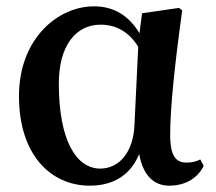

<svg xmlns="http://www.w3.org/2000/svg" viewBox="-20 -571 682 607"><path d="M405 -174C401 -89 356 -38 297 -38C222 -38 166 -125 166 -307C166 -427 220 -493 298 -493C348 -493 389 -469 417 -423ZM613 -67C601 -60 586 -57 570 -57C537 -57 518 -76 518 -145C518 -228 532 -364 556 -538L546 -546L429 -529L421 -466C388 -520 342 -551 277 -551C164 -551 40 -450 40 -267C40 -82 140 16 264 16C341 16 394 -20 420 -84C432 -17 466 16 515 16C572 16 608 -13 624 -47Z"/></svg>

Font: Noto Serif CJK JP
Style: Bold
Weight: 700
Designer: Ryoko NISHIZUKA 西塚涼子 (kana & ideographs); Frank Grießhammer (Latin, Greek & Cyrillic); Wenlong ZHANG 张文龙 (bopomofo); San
Foundry: Adobe Systems Incorporated
Version: Version 1.000;PS 1;hotconv 16.6.53;makeotf.lib2.5.65590